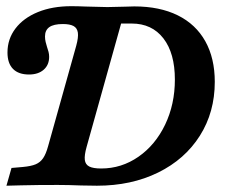

<svg xmlns="http://www.w3.org/2000/svg" viewBox="-40 -591 730 611"><path d="M26.4 -1.2 -19.5 0 -3.4 -56.5 32.2 -59.6Q59 -62 73.6 -68.2Q88.2 -74.4 97.2 -87.6Q106.2 -100.7 113.1 -125.8L202.6 -445.5Q209.9 -472.1 207.8 -487.1Q205.6 -502 193.8 -508.3Q182 -514.5 160.1 -514.5Q130.8 -514.5 117 -504.7Q103.2 -494.9 103.2 -475.1Q103.2 -466.1 105.2 -457.6Q107.2 -449 109.6 -441.7Q112.4 -434 114.4 -426.1Q116.4 -418.3 116.4 -410.2Q116.4 -384.4 99.1 -369.2Q81.8 -353.9 52.3 -353.9Q18.9 -353.9 1.4 -371.7Q-16.2 -389.6 -16.2 -423.9Q-16.2 -466.9 9.3 -500.4Q34.8 -533.9 80.7 -552.6Q126.6 -571.3 186.7 -571.3Q206.6 -571.3 232.2 -570.2Q269.3 -568.9 300.9 -568.5H302.4Q329.4 -568.9 359.4 -569.8Q373.4 -570.6 387.4 -570.6Q468.1 -570.6 525.7 -542.2Q583.2 -513.7 613.4 -459.6Q643.5 -405.6 643.5 -330.5Q643.5 -234.1 596 -159Q548.4 -83.8 463.1 -41.9Q377.8 0 268.5 0Q243.1 -0.8 217.2 -0.8Q177.5 -2.4 146.1 -2.4H137.1Q111.9 -2.4 83.5 -2.2Q55.1 -2 26.4 -1.2ZM516.5 -337.9Q516.5 -421.7 480 -468.9Q443.4 -516.1 379.1 -516.1H345.4L235.8 -124.2Q228.1 -96.9 229.9 -82.2Q231.7 -67.4 244.1 -61.1Q256.5 -54.8 281.9 -54.8Q346.7 -54.8 400.6 -92.2Q454.4 -129.6 485.5 -194.4Q516.5 -259.2 516.5 -337.9Z"/></svg>

Font: Playfair Micro SmCond SmLight
Style: Italic
Weight: 360
Width: 4
Italic angle: -15.6°
Designer: Claus Eggers Sørensen
Foundry: Claus Eggers Sørensen
Version: Version 2.203;Glyphs 3.3 (3326)